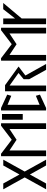

<svg xmlns="http://www.w3.org/2000/svg" viewBox="1400 -2344 924 3764"><g transform="rotate(-90 1862.0 -462.0)"><path d="M381 -440 614 -860H500L323 -542L147 -860H33L266 -440L33 -20H147L323 -338L500 -20H614Z M1215 -20H1327V-903L1280 -904L1005 -694L729 -904L682 -903V-20H794V-738L1004 -599L1215 -738Z M1509 -478V-885H1397V-478Z M1626 -20 1889 -141 1866 -221 1690 -148V-776L1866 -703L1889 -783L1626 -904L1578 -903V-21Z M2264 -426 2440 -560 2074 -825H1955V-20H2067V-736L2313 -561L2191 -460V-353L2375 -20H2490Z M3088 -20H3200V-903L3153 -904L2878 -694L2602 -904L2555 -903V-20H2667V-738L2877 -599L3088 -738Z M3382 -20V-499L3686 -861H3564L3382 -629V-861H3270V-21Z"/></g></svg>

Font: Ny Stormning
Style: Gr
Weight: 400
Designer: Robert Jablonski, Mew Too
Foundry: Cannot Into Space Fonts
Version: Version 0.90